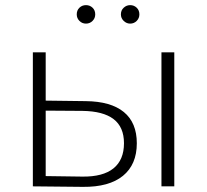

<svg xmlns="http://www.w3.org/2000/svg" viewBox="-20 -726 806 748"><path d="M609 0V-522H659V0ZM314 -332Q412 -331 462.5 -289.5Q513 -248 513 -168Q513 -85 459 -41Q405 3 303 2L108 0V-522H158V-334ZM301 -38Q381 -37 422 -70Q463 -103 463 -168Q463 -231 422.5 -262Q382 -293 301 -294L158 -295V-40ZM487 -634Q473 -634 462 -644.5Q451 -655 451 -670Q451 -686 462 -696Q473 -706 487 -706Q502 -706 512.5 -696Q523 -686 523 -670Q523 -655 512.5 -644.5Q502 -634 487 -634ZM315 -634Q300 -634 289.5 -644.5Q279 -655 279 -670Q279 -686 289.5 -696Q300 -706 315 -706Q330 -706 340.5 -696Q351 -686 351 -670Q351 -655 340.5 -644.5Q330 -634 315 -634Z"/></svg>

Font: MOST Montserrat Light
Style: Regular
Weight: 300
Designer: Julieta Ulanovsky
Foundry: Julieta Ulanovsky
Version: Version 8.000;March 11, 2024;FontCreator 15.0.0.2926 64-bit